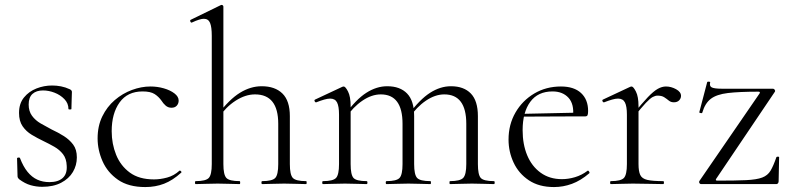

<svg xmlns="http://www.w3.org/2000/svg" viewBox="-20 -745 3211 777"><path d="M96 -322Q96 -295 109.5 -276.5Q123 -258 144.5 -245.5Q166 -233 189 -221Q215 -209 238 -194.5Q261 -180 276 -160Q291 -140 291 -108Q291 -76 275 -49Q259 -22 227.5 -5.5Q196 11 151 11Q127 11 104 4.5Q81 -2 57 -20Q55 -22 53 -25Q51 -28 51 -32L49 -104Q49 -107 54.5 -107.5Q60 -108 61 -105Q74 -71 91.5 -49.5Q109 -28 131 -18Q153 -8 180 -8Q215 -8 233.5 -24.5Q252 -41 250 -74Q249 -103 235 -121Q221 -139 200 -151Q179 -163 156 -174Q131 -186 108.5 -199.5Q86 -213 71.5 -234Q57 -255 57 -288Q57 -326 77 -350.5Q97 -375 127.5 -387Q158 -399 191 -399Q209 -399 227 -395.5Q245 -392 262 -384Q271 -380 271 -373Q271 -358 270 -341Q269 -324 269 -304Q269 -302 263 -302Q257 -302 257 -304Q257 -327 240.5 -344Q224 -361 200.5 -370Q177 -379 154 -379Q127 -379 111.5 -365Q96 -351 96 -322Z M568 12Q500 12 457.5 -17.5Q415 -47 395 -92.5Q375 -138 375 -185Q375 -235 394 -274Q413 -313 444.5 -340Q476 -367 514 -381Q552 -395 589 -395Q617 -395 643 -387.5Q669 -380 686 -367Q703 -354 703 -338Q703 -326 695.5 -317.5Q688 -309 674 -309Q660 -309 650 -318Q640 -327 634 -337Q622 -354 605.5 -364.5Q589 -375 557 -375Q496 -375 464 -330.5Q432 -286 432 -214Q432 -163 450 -118.5Q468 -74 505.5 -46.5Q543 -19 603 -19Q629 -19 656.5 -26.5Q684 -34 706 -54Q709 -56 712.5 -52Q716 -48 713 -46Q679 -15 644 -1.5Q609 12 568 12Z M772 0Q769 0 769 -6Q769 -12 772 -12Q813 -12 825 -25Q837 -38 837 -81V-600Q837 -636 830 -652.5Q823 -669 805 -669Q789 -669 757 -654Q753 -652 750.5 -657.5Q748 -663 752 -665L875 -725Q876 -725 876 -725Q876 -725 877 -725Q880 -725 882 -723Q884 -721 884 -718V-81Q884 -38 896 -25Q908 -12 950 -12Q952 -12 952 -6Q952 0 950 0Q932 0 909.5 -1Q887 -2 861 -2Q836 -2 812.5 -1Q789 0 772 0ZM1041 0Q1038 0 1038 -6Q1038 -12 1041 -12Q1082 -12 1094 -25Q1106 -38 1106 -81V-244Q1106 -363 1012 -363Q973 -363 933.5 -337.5Q894 -312 865 -269L861 -281Q908 -343 951 -369.5Q994 -396 1039 -396Q1093 -396 1123 -366.5Q1153 -337 1153 -275V-81Q1153 -38 1165 -25Q1177 -12 1219 -12Q1221 -12 1221 -6Q1221 0 1219 0Q1201 0 1178.5 -1Q1156 -2 1130 -2Q1105 -2 1081.5 -1Q1058 0 1041 0Z M1801 0Q1799 0 1799 -6Q1799 -12 1801 -12Q1842 -12 1854.5 -25Q1867 -38 1867 -81V-244Q1867 -363 1778 -363Q1741 -363 1703.5 -337.5Q1666 -312 1637 -269L1633 -281Q1679 -343 1720.5 -369.5Q1762 -396 1805 -396Q1857 -396 1885.5 -366.5Q1914 -337 1914 -275V-81Q1914 -38 1925.5 -25Q1937 -12 1979 -12Q1982 -12 1982 -6Q1982 0 1979 0Q1962 0 1939 -1Q1916 -2 1890 -2Q1865 -2 1842 -1Q1819 0 1801 0ZM1544 0Q1541 0 1541 -6Q1541 -12 1544 -12Q1585 -12 1597 -25Q1609 -38 1609 -81V-244Q1609 -363 1521 -363Q1484 -363 1446.5 -337.5Q1409 -312 1380 -269L1376 -281Q1421 -343 1462.5 -369.5Q1504 -396 1547 -396Q1599 -396 1627.5 -366.5Q1656 -337 1656 -275V-81Q1656 -38 1668 -25Q1680 -12 1722 -12Q1724 -12 1724 -6Q1724 0 1722 0Q1704 0 1681.5 -1Q1659 -2 1633 -2Q1608 -2 1584.5 -1Q1561 0 1544 0ZM1287 0Q1284 0 1284 -6Q1284 -12 1287 -12Q1328 -12 1340 -25Q1352 -38 1352 -81V-281Q1352 -315 1344 -330.5Q1336 -346 1316 -346Q1306 -346 1292 -342Q1278 -338 1260 -331Q1256 -330 1253.5 -335Q1251 -340 1255 -342L1366 -394Q1368 -395 1371 -395Q1378 -395 1388.5 -374.5Q1399 -354 1399 -315V-81Q1399 -38 1410.5 -25Q1422 -12 1464 -12Q1467 -12 1467 -6Q1467 0 1464 0Q1447 0 1424 -1Q1401 -2 1376 -2Q1351 -2 1327.5 -1Q1304 0 1287 0Z M2222 12Q2161 12 2120 -15.5Q2079 -43 2058.5 -87Q2038 -131 2038 -180Q2038 -241 2066 -289.5Q2094 -338 2142 -366.5Q2190 -395 2250 -395Q2303 -395 2331.5 -368.5Q2360 -342 2360 -296Q2360 -285 2358 -279.5Q2356 -274 2348 -274H2299Q2304 -324 2280.5 -349.5Q2257 -375 2216 -375Q2157 -375 2126 -333Q2095 -291 2095 -218Q2095 -161 2113.5 -116.5Q2132 -72 2168 -46Q2204 -20 2254 -20Q2280 -20 2307 -28Q2334 -36 2358 -54Q2360 -56 2363.5 -51.5Q2367 -47 2365 -44Q2330 -14 2294.5 -1Q2259 12 2222 12ZM2082 -273 2081 -284 2311 -289V-274Z M2545 -271 2541 -281Q2578 -327 2601.5 -351.5Q2625 -376 2642 -385.5Q2659 -395 2675 -395Q2696 -395 2716 -384Q2736 -373 2736 -357Q2736 -347 2728.5 -339Q2721 -331 2707 -331Q2695 -331 2686.5 -338Q2678 -345 2668 -351.5Q2658 -358 2641 -358Q2632 -358 2621.5 -352.5Q2611 -347 2593.5 -328.5Q2576 -310 2545 -271ZM2452 0Q2449 0 2449 -6Q2449 -12 2452 -12Q2493 -12 2505 -25Q2517 -38 2517 -81V-281Q2517 -315 2509 -330.5Q2501 -346 2481 -346Q2471 -346 2457 -342Q2443 -338 2425 -331Q2421 -330 2418.5 -335Q2416 -340 2420 -342L2531 -394Q2533 -395 2536 -395Q2543 -395 2553.5 -374.5Q2564 -354 2564 -315V-81Q2564 -52 2571 -37Q2578 -22 2599.5 -17Q2621 -12 2664 -12Q2667 -12 2667 -6Q2667 0 2664 0Q2640 0 2608 -1Q2576 -2 2541 -2Q2516 -2 2492.5 -1Q2469 0 2452 0Z M2810 -12 3054 -367Q3058 -374 3049 -374Q2971 -374 2925.5 -368.5Q2880 -363 2856.5 -345Q2833 -327 2822 -289Q2821 -286 2815 -287.5Q2809 -289 2810 -291L2842 -413Q2843 -415 2849 -414.5Q2855 -414 2854 -412Q2850 -396 2861 -391Q2872 -386 2901 -386Q2936 -386 2987 -386Q3038 -386 3108 -386Q3112 -386 3115 -382Q3118 -378 3116 -374L2878 -21Q2874 -14 2883 -14Q2957 -14 2999.5 -16Q3042 -18 3064.5 -26.5Q3087 -35 3098.5 -54.5Q3110 -74 3122 -109Q3123 -111 3128 -111Q3133 -111 3133 -109L3131 -11Q3131 -7 3128.5 -3.5Q3126 0 3122 0Q3075 0 3023.5 0Q2972 0 2919.5 0Q2867 0 2817 0Q2813 0 2810.5 -4Q2808 -8 2810 -12Z"/></svg>

Font: Cormorant Light
Style: Regular
Weight: 300
Designer: Christian Thalmann (Catharsis Fonts)
Foundry: Catharsis Fonts
Version: Version 4.000